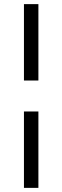

<svg xmlns="http://www.w3.org/2000/svg" viewBox="-20 -810 301 930"><path d="M166 -270V100H96V-270ZM96 -420V-790H166V-420Z"/></svg>

Font: SVN-Poppins Light
Style: Regular
Weight: 300
Designer: Ninad Kale (Devanagari), Jonny Pinhorn (Latin)
Foundry: Indian Type Foundry
Version: Version 3.002 2017; ttfautohint (v1.8.3)